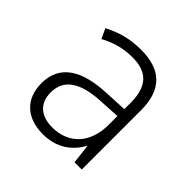

<svg xmlns="http://www.w3.org/2000/svg" viewBox="-147 -678 823 823"><g transform="rotate(45 265.0 -266.0)"><path d="M218 11C304 11 356 -31 388 -87H390L400 0H444V-359C444 -487 379 -543 262 -543C188 -543 138 -526 87 -500L108 -455C155 -480 200 -494 259 -494C340 -494 390 -456 390 -351V-312L288 -307C142 -301 60 -249 60 -139C60 -45 120 11 218 11ZM227 -38C159 -38 116 -72 116 -140C116 -221 180 -260 299 -265L390 -270V-217C390 -104 324 -38 227 -38Z"/></g></svg>

Font: Noto Sans Mono Condensed Light
Style: Regular
Weight: 300
Width: 3
Designer: Monotype Design Team
Foundry: Monotype Imaging Inc.
Version: Version 2.014